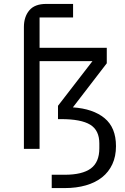

<svg xmlns="http://www.w3.org/2000/svg" viewBox="-20 -760 640 980"><path d="M102 0V-622Q102 -674 129.5 -707Q157 -740 216 -740H353V-671H182V-516H525V-437L352 -212Q455 -205 513.5 -157Q572 -109 572 -14Q572 38 553.5 78Q535 118 501 145Q467 172 418.5 186Q370 200 310 200H244V132H310Q400 132 443.5 100Q487 68 487 -3V-28Q487 -95 440.5 -123.5Q394 -152 292 -152H276V-220L452 -448H182V0Z"/></svg>

Font: IBM Plaex Mono
Style: Regular
Weight: 400
Designer: Mike Abbink, Paul van der Laan, Pieter van Rosmalen
Foundry: Bold Monday
Version: Version 2.003